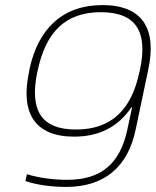

<svg xmlns="http://www.w3.org/2000/svg" viewBox="-20 -529 613 756"><path d="M96 -256 94 -244C60 -84 117 9 272 9C370 9 445 -29 497 -106H500L481 -17C452 117 377 179 245 179C191 179 135 172 86 157L80 184C125 199 183 207 240 207C391 207 483 129 514 -18L564 -256C598 -416 541 -509 383 -509C227 -509 130 -416 96 -256ZM127 -246 129 -254C161 -403 238 -481 377 -481C517 -481 563 -403 531 -254L529 -246C498 -97 419 -19 279 -19C140 -19 96 -97 127 -246Z"/></svg>

Font: LT Wave Text Thin Italic
Style: Regular
Weight: 100
Designer: Daniel Lyons
Version: Version 2.5 (Glyphs App)